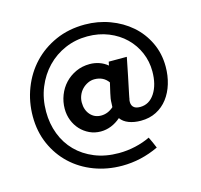

<svg xmlns="http://www.w3.org/2000/svg" viewBox="-105 -696 997 954"><g transform="rotate(-15 393.5 -219.0)"><path d="M351 -48Q320 -48 293.5 -60.5Q267 -73 247.5 -94Q228 -115 217 -143Q206 -171 206 -203Q206 -239 219 -272.5Q232 -306 255.5 -331Q279 -356 311.5 -371Q344 -386 383 -386Q408 -386 431.5 -378Q455 -370 474 -354Q475 -359 476 -363.5Q477 -368 478 -373H571Q562 -327 552.5 -280.5Q543 -234 533 -187Q531 -180 530.5 -174Q530 -168 528 -162Q525 -140 535.5 -127.5Q546 -115 571 -115Q618 -115 646.5 -158.5Q675 -202 675 -271Q675 -322 655.5 -367.5Q636 -413 600.5 -447.5Q565 -482 515.5 -502Q466 -522 407 -522Q346 -522 292.5 -499Q239 -476 199 -434.5Q159 -393 136 -336.5Q113 -280 113 -213Q113 -151 133.5 -97.5Q154 -44 192.5 -5Q231 34 286 56.5Q341 79 410 79Q453 79 495 69.5Q537 60 572 43Q579 57 585.5 71.5Q592 86 598 101Q507 144 410 144Q333 144 266 118.5Q199 93 149.5 46.5Q100 0 71.5 -64.5Q43 -129 43 -207Q43 -283 69.5 -351.5Q96 -420 144 -471Q192 -522 259.5 -552Q327 -582 410 -582Q477 -582 538 -559.5Q599 -537 645 -497Q691 -457 718 -400.5Q745 -344 745 -277Q745 -230 732.5 -188.5Q720 -147 696 -115.5Q672 -84 637 -66Q602 -48 557 -48Q522 -48 495 -58.5Q468 -69 454 -89Q431 -69 405 -58.5Q379 -48 351 -48ZM296 -211Q296 -173 317.5 -148.5Q339 -124 373 -124Q408 -124 437 -150Q437 -155 437.5 -159.5Q438 -164 438 -169Q438 -192 445 -220Q452 -248 457 -272Q432 -307 386 -307Q368 -307 351.5 -299Q335 -291 322.5 -278Q310 -265 303 -247.5Q296 -230 296 -211Z"/></g></svg>

Font: Rosa Sans
Style: Bold
Weight: 700
Designer: Pentagram / MCKL
Foundry: Pentagram / MCKL
Version: Version 1.005;September 16, 2019;FontCreator 11.5.0.2425 64-